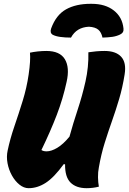

<svg xmlns="http://www.w3.org/2000/svg" viewBox="-20 -976 676 1006"><path d="M130 10Q105 10 82 -8.5Q59 -27 42.5 -56.5Q26 -86 19.5 -120.5Q13 -155 20 -187Q33 -249 55.5 -314.5Q78 -380 99 -448Q120 -516 130 -585Q141 -660 137 -700Q155 -704 178 -706.5Q201 -709 223 -709Q294 -709 320 -665.5Q346 -622 329 -547Q310 -459 277.5 -374Q245 -289 197 -190Q207 -183 224 -183Q249 -183 280 -201.5Q311 -220 344 -260Q363 -329 387 -401.5Q411 -474 428 -549.5Q445 -625 443 -702Q461 -705 483.5 -707Q506 -709 528 -709Q587 -709 615 -678.5Q643 -648 633 -586Q622 -517 604.5 -458Q587 -399 567 -342.5Q547 -286 528.5 -227Q510 -168 498 -99Q493 -74 493.5 -47Q494 -20 498 2Q483 6 466.5 8Q450 10 434 10Q379 10 349.5 -19.5Q320 -49 321 -115L314 -116Q263 -46 219.5 -18Q176 10 130 10ZM352 -779Q321 -779 296 -782.5Q271 -786 256 -794Q240 -804 248 -827Q274 -898 326 -927Q378 -956 454 -956H460Q532 -956 576.5 -921Q621 -886 627 -827Q630 -805 609 -795Q590 -786 569 -783Q548 -780 517 -779Q511 -807 495 -820.5Q479 -834 446 -836Q381 -833 352 -779Z"/></svg>

Font: Recursive Mn Csl St Blk
Style: Italic
Weight: 900
Italic angle: -15°
Monospace: yes
Version: Version 1.079;hotconv 1.0.112;makeotfexe 2.5.65598; ttfautoh